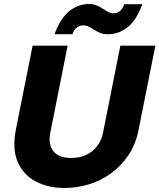

<svg xmlns="http://www.w3.org/2000/svg" viewBox="-20 -927 792 954"><path d="M142 -700H316L230 -268Q222 -228 232 -199.5Q242 -171 268 -156.5Q294 -142 334 -142Q374 -142 406.5 -156.5Q439 -171 461.5 -199.5Q484 -228 492 -268L578 -700H752L669 -284Q655 -211 618.5 -156.5Q582 -102 531.5 -65.5Q481 -29 421.5 -11Q362 7 301 7Q219 7 157.5 -25.5Q96 -58 68 -122.5Q40 -187 59 -284ZM251 -757Q280 -836 324 -871.5Q368 -907 422 -907Q444 -907 460.5 -900Q477 -893 490.5 -884Q504 -875 517 -868Q530 -861 545 -861Q562 -861 575.5 -872Q589 -883 597 -906H687Q658 -826 614 -791.5Q570 -757 517 -757Q494 -757 477.5 -763.5Q461 -770 447.5 -779Q434 -788 421 -794.5Q408 -801 393 -801Q376 -801 362 -790.5Q348 -780 340 -757Z"/></svg>

Font: Albert Sans Black
Style: Italic
Weight: 900
Italic angle: -11.25°
Designer: Andreas Rasmussen
Foundry: a.Foundry
Version: Version 1.025